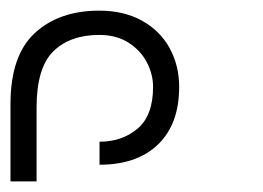

<svg xmlns="http://www.w3.org/2000/svg" viewBox="-232 -952 492 359"><path d="M54.2 -789.6Q54.2 -813 42.7 -835.2Q31.2 -857.4 8.5 -872.1Q-14.2 -886.7 -46.4 -886.7Q-101.1 -886.7 -132.3 -856Q-163.6 -825.2 -163.6 -751V-612.8H-212.4V-757.3Q-212.4 -848.1 -167 -890.1Q-121.6 -932.1 -46.4 -932.1Q0 -932.1 33.9 -913.1Q67.9 -894 85.4 -861.6Q103 -829.1 103 -789.6Q103 -720.2 63.7 -682.1Q24.4 -644 -45.9 -644V-687Q-3.9 -687 25.1 -711.4Q54.2 -735.8 54.2 -789.6Z"/></svg>

Font: Mardoto Light
Style: Regular
Weight: 400
Designer: Christian Robertson, Vahan Hovhannisyan
Foundry: Google
Version: Version 1.000